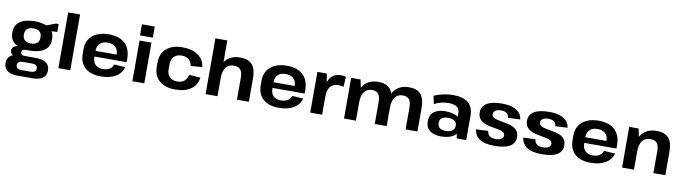

<svg xmlns="http://www.w3.org/2000/svg" viewBox="-38 -1537 8907 2508"><g transform="rotate(10 4415.5 -282.5)"><path d="M308 -161Q184 -161 114.5 -209Q45 -257 45 -344V-366Q45 -454 114.5 -502Q184 -550 308 -550Q431 -550 500.5 -502Q570 -454 570 -366V-344Q570 -257 500.5 -209Q431 -161 308 -161ZM209 189Q120 189 73 155Q26 121 26 54Q26 -12 71.5 -46.5Q117 -81 208 -81H406Q495 -81 542 -46.5Q589 -12 589 54Q589 121 542 155Q495 189 406 189ZM371 108Q439 108 439 54Q439 0 371 0H245Q175 0 175 54Q175 109 245 108ZM163 -50Q120 -50 94.5 -69Q69 -88 69 -120Q69 -154 93.5 -172.5Q118 -191 163 -191H308V-161H254Q230 -161 216 -150.5Q202 -140 203 -120Q204 -100 216 -90.5Q228 -81 253 -81H308V-50ZM308 -255Q360 -255 388.5 -279Q417 -303 417 -347V-364Q417 -407 388.5 -431.5Q360 -456 308 -456Q257 -456 227.5 -431.5Q198 -407 198 -364V-347Q198 -304 227.5 -279.5Q257 -255 308 -255ZM425 -509 586 -568H621V-463L425 -454Z M875 -740V0H717V-740Z M1278 10Q1190 10 1127.5 -19.5Q1065 -49 1031.5 -104.5Q998 -160 998 -238V-302Q998 -379 1033.5 -434.5Q1069 -490 1135 -520Q1201 -550 1292 -550Q1432 -550 1507 -479Q1582 -408 1582 -275V-232H1127V-307H1458L1436 -279V-310Q1436 -371 1398.5 -406Q1361 -441 1296 -441Q1230 -441 1193 -405.5Q1156 -370 1156 -308V-221Q1156 -158 1192 -124Q1228 -90 1292 -90Q1347 -90 1382 -112.5Q1417 -135 1426 -174L1575 -164Q1552 -80 1474.5 -35Q1397 10 1278 10Z M1857 -540V0H1699V-540ZM1863 -754V-607H1693V-754Z M2266 10Q2178 10 2113.5 -20Q2049 -50 2014.5 -105.5Q1980 -161 1980 -238V-302Q1980 -378 2014.5 -434Q2049 -490 2113.5 -520Q2178 -550 2266 -550Q2399 -550 2477 -493.5Q2555 -437 2565 -340L2414 -329Q2404 -383 2369.5 -412.5Q2335 -442 2275 -442Q2212 -442 2175 -404.5Q2138 -367 2138 -304V-236Q2138 -173 2174.5 -135.5Q2211 -98 2275 -98Q2334 -98 2369 -127.5Q2404 -157 2414 -211L2565 -200Q2555 -103 2476.5 -46.5Q2398 10 2266 10Z M3086 -290Q3086 -364 3058.5 -397.5Q3031 -431 2970 -431Q2901 -431 2864.5 -382Q2828 -333 2828 -240L2771 -159L2772 -228Q2772 -384 2839.5 -467Q2907 -550 3033 -550Q3141 -550 3192.5 -492.5Q3244 -435 3244 -312V0H3086ZM2670 -740H2828V-378V0H2670Z M3639 10Q3551 10 3488.5 -19.5Q3426 -49 3392.5 -104.5Q3359 -160 3359 -238V-302Q3359 -379 3394.5 -434.5Q3430 -490 3496 -520Q3562 -550 3653 -550Q3793 -550 3868 -479Q3943 -408 3943 -275V-232H3488V-307H3819L3797 -279V-310Q3797 -371 3759.5 -406Q3722 -441 3657 -441Q3591 -441 3554 -405.5Q3517 -370 3517 -308V-221Q3517 -158 3553 -124Q3589 -90 3653 -90Q3708 -90 3743 -112.5Q3778 -135 3787 -174L3936 -164Q3913 -80 3835.5 -35Q3758 10 3639 10Z M4058 -540H4183L4216 -330V0H4058ZM4179 -276Q4179 -411 4227 -480.5Q4275 -550 4368 -550Q4385 -550 4402 -548Q4419 -546 4436 -541L4428 -408Q4395 -417 4359 -417Q4287 -417 4251.5 -372Q4216 -327 4216 -236Z M5323 -291Q5323 -363 5296 -397Q5269 -431 5211 -431Q5143 -431 5107.5 -382Q5072 -333 5072 -240L5015 -159V-228Q5015 -384 5082 -467Q5149 -550 5274 -550Q5380 -550 5430 -492.5Q5480 -435 5480 -313V0H5323ZM4506 -540H4631L4664 -373V0H4506ZM4914 -291Q4914 -363 4887.5 -397Q4861 -431 4803 -431Q4735 -431 4699.5 -382Q4664 -333 4664 -240L4608 -159V-228Q4608 -384 4674.5 -467Q4741 -550 4865 -550Q4972 -550 5022 -492.5Q5072 -435 5072 -313V0H4914Z M5965 -194V-324Q5965 -383 5929 -410Q5893 -437 5815 -437Q5768 -437 5720 -425Q5672 -413 5628 -390L5607 -496Q5639 -512 5681.5 -524Q5724 -536 5770 -543Q5816 -550 5856 -550Q5992 -550 6059.5 -494Q6127 -438 6127 -324V0H6002ZM5794 10Q5698 10 5644 -31.5Q5590 -73 5590 -147V-166Q5590 -241 5644.5 -282.5Q5699 -324 5798 -324Q5902 -324 5961 -283.5Q6020 -243 6020 -169V-149Q6020 -74 5960.5 -32Q5901 10 5794 10ZM5839 -71Q5895 -71 5927.5 -94Q5960 -117 5960 -156V-167Q5960 -203 5929 -224Q5898 -245 5842 -245Q5791 -245 5762.5 -225Q5734 -205 5734 -164V-153Q5734 -114 5762 -92.5Q5790 -71 5839 -71Z M6505 10Q6376 10 6309.5 -31Q6243 -72 6227 -161L6389 -168Q6394 -123 6422 -101.5Q6450 -80 6502 -80Q6550 -80 6577 -97Q6604 -114 6604 -144Q6604 -170 6584 -184.5Q6564 -199 6531.5 -206.5Q6499 -214 6460 -220.5Q6421 -227 6382 -236Q6343 -245 6310.5 -262.5Q6278 -280 6258 -310Q6238 -340 6238 -389Q6238 -468 6305.5 -509.5Q6373 -551 6505 -551Q6587 -551 6644 -532.5Q6701 -514 6734.5 -478.5Q6768 -443 6776 -388L6614 -381Q6611 -420 6584.5 -440.5Q6558 -461 6510 -461Q6462 -461 6435.5 -443.5Q6409 -426 6409 -395Q6409 -368 6429 -353.5Q6449 -339 6481.5 -331Q6514 -323 6553 -317Q6592 -311 6631 -302Q6670 -293 6702.5 -275.5Q6735 -258 6754.5 -228Q6774 -198 6774 -149Q6774 -71 6706 -30.5Q6638 10 6505 10Z M7132 10Q7003 10 6936.5 -31Q6870 -72 6854 -161L7016 -168Q7021 -123 7049 -101.5Q7077 -80 7129 -80Q7177 -80 7204 -97Q7231 -114 7231 -144Q7231 -170 7211 -184.5Q7191 -199 7158.5 -206.5Q7126 -214 7087 -220.5Q7048 -227 7009 -236Q6970 -245 6937.5 -262.5Q6905 -280 6885 -310Q6865 -340 6865 -389Q6865 -468 6932.5 -509.5Q7000 -551 7132 -551Q7214 -551 7271 -532.5Q7328 -514 7361.5 -478.5Q7395 -443 7403 -388L7241 -381Q7238 -420 7211.5 -440.5Q7185 -461 7137 -461Q7089 -461 7062.5 -443.5Q7036 -426 7036 -395Q7036 -368 7056 -353.5Q7076 -339 7108.5 -331Q7141 -323 7180 -317Q7219 -311 7258 -302Q7297 -293 7329.5 -275.5Q7362 -258 7381.5 -228Q7401 -198 7401 -149Q7401 -71 7333 -30.5Q7265 10 7132 10Z M7775 10Q7687 10 7624.5 -19.5Q7562 -49 7528.5 -104.5Q7495 -160 7495 -238V-302Q7495 -379 7530.5 -434.5Q7566 -490 7632 -520Q7698 -550 7789 -550Q7929 -550 8004 -479Q8079 -408 8079 -275V-232H7624V-307H7955L7933 -279V-310Q7933 -371 7895.5 -406Q7858 -441 7793 -441Q7727 -441 7690 -405.5Q7653 -370 7653 -308V-221Q7653 -158 7689 -124Q7725 -90 7789 -90Q7844 -90 7879 -112.5Q7914 -135 7923 -174L8072 -164Q8049 -80 7971.5 -35Q7894 10 7775 10Z M8610 -290Q8610 -364 8582.5 -397.5Q8555 -431 8494 -431Q8425 -431 8388.5 -382Q8352 -333 8352 -240L8296 -159V-228Q8296 -384 8363.5 -467Q8431 -550 8557 -550Q8665 -550 8716.5 -492.5Q8768 -435 8768 -312V0H8610ZM8194 -540H8319L8352 -378V0H8194Z"/></g></svg>

Font: Pathway Extreme 28pt
Style: Bold
Weight: 700
Designer: Eduardo Rodriguez Tunni
Foundry: Eduardo Rodriguez Tunni
Version: Version 1.001;gftools[0.9.26]